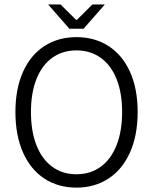

<svg xmlns="http://www.w3.org/2000/svg" viewBox="-20 -837 693 869"><path d="M326.2 -668.9Q408.7 -668.9 471.4 -628.4Q534.2 -587.9 568.6 -511.5Q603 -435.1 603 -330.1Q603 -224.6 568.6 -147.5Q534.2 -70.3 471.4 -29.1Q408.7 12.2 326.2 12.2Q243.2 12.2 180.7 -28.8Q118.2 -69.8 84 -147.2Q49.8 -224.6 49.8 -330.1Q49.8 -435.1 84 -511.5Q118.2 -587.9 180.7 -628.4Q243.2 -668.9 326.2 -668.9ZM326.2 -608.9Q262.7 -608.9 216.3 -575.4Q169.9 -542 145 -479.2Q120.1 -416.5 120.1 -330.1Q120.1 -243.2 145 -179.7Q169.9 -116.2 216.3 -82.3Q262.7 -48.3 326.2 -48.3Q389.2 -48.3 435.8 -82.3Q482.4 -116.2 507.6 -179.9Q532.7 -243.7 532.7 -330.1Q532.7 -416.5 507.6 -479.2Q482.4 -542 435.8 -575.4Q389.2 -608.9 326.2 -608.9ZM358.4 -707H293.9L197.8 -816.9H253.9L324.2 -747.1H328.1L398.4 -816.9H454.6Z"/></svg>

Font: Varta
Style: Light
Weight: 300
Designer: Joana Correia, Viktoriya Grabowska, Eben Sorkin
Foundry: Sorkin Type
Version: Version 1.002; ttfautohint (v1.3) -l 8 -r 24 -G 200 -x 12 -H